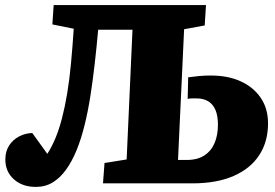

<svg xmlns="http://www.w3.org/2000/svg" viewBox="-20 -721 1080 755"><path d="M501 -604H366Q360 -536 352.5 -470.5Q345 -405 335.5 -344Q326 -283 312.5 -228.5Q299 -174 281 -130Q263 -86 239.5 -53.5Q216 -21 187 -3.5Q158 14 121 14Q68 14 34.5 -16Q1 -46 1 -94Q1 -126 16 -149Q31 -172 55 -184.5Q79 -197 107 -198L166 -116Q183 -142 197.5 -176.5Q212 -211 223.5 -255Q235 -299 244 -352.5Q253 -406 259 -470Q265 -534 270 -608L186 -625L191 -701H790L785 -621L704 -606L680 -92H714Q757 -92 784 -110Q811 -128 824 -159Q837 -190 837 -230Q837 -265 827.5 -288Q818 -311 799 -322.5Q780 -334 754 -334Q743 -334 734.5 -334Q726 -334 718 -332L720 -417Q742 -420 763 -422Q784 -424 809 -424Q877 -424 927 -401Q977 -378 1005.5 -336Q1034 -294 1034 -236Q1034 -164 999.5 -111Q965 -58 898.5 -29Q832 0 737 0H385L391 -80L478 -94Z"/></svg>

Font: Literata ExtraBold
Style: Italic
Weight: 800
Italic angle: -2°
Designer: Latin by Veronika Burian and Jose Scaglione. Greek by Irene Vlachou. Cyrillic by Vera Evstafieva
Foundry: TypeTogether
Version: Version 3.002